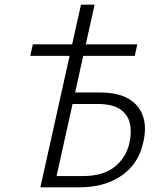

<svg xmlns="http://www.w3.org/2000/svg" viewBox="-20 -798 676 818"><path d="M152 0 325 -778H383L221 -48H334Q418 -48 467 -86Q516 -124 531 -187Q542 -235 533 -273.5Q524 -312 489.5 -334Q455 -356 389 -355H264L272 -404H406Q481 -404 527 -377.5Q573 -351 589.5 -302Q606 -253 589 -186Q576 -129 540 -87.5Q504 -46 448 -23Q392 0 317 0ZM109 -560 120 -609H565L554 -560Z"/></svg>

Font: Ysabeau Office Light
Style: Italic
Weight: 300
Italic angle: -12°
Designer: Christian Thalmann (Catharsis Fonts)
Version: Version 2.001;gftools[0.9.30]; featfreeze: tnum,lnum,ss02